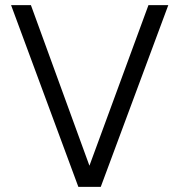

<svg xmlns="http://www.w3.org/2000/svg" viewBox="-20 -725 695 745"><path d="M371 0H284L23 -705H100L327 -82L556 -705H633Z"/></svg>

Font: Ulagadi Sans Light
Style: Regular
Weight: 300
Designer: Ninad Kale (Devanagari), Jonny Pinhorn (Latin)
Foundry: Indian Type Foundry
Version: Version 3.01;March 29, 2020;FontCreator 12.0.0.2522 64-bit; 